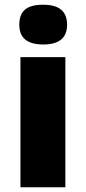

<svg xmlns="http://www.w3.org/2000/svg" viewBox="-20 -796 365 816"><path d="M265.1 -690.9Q265.1 -606.9 163.6 -606.9Q62 -606.9 62 -690.9Q62 -734.4 86.2 -755.1Q110.4 -775.9 162.8 -775.9Q215.3 -775.9 240.2 -754.6Q265.1 -733.4 265.1 -690.9ZM257.8 0H66.9V-553.2H257.8Z"/></svg>

Font: Open Sans Hebrew Extra Bold
Style: Regular
Weight: 800
Foundry: Ascender Corporation, Yanek Iontef
Version: Version 2.001;PS 002.001;hotconv 1.0.70;makeotf.lib2.5.58329